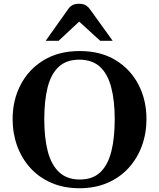

<svg xmlns="http://www.w3.org/2000/svg" viewBox="-20 -976 837 1010"><path d="M397.9 14.2Q315.4 14.2 250.2 -14.2Q185.1 -42.5 139.6 -92.5Q94.2 -142.6 70.3 -208.5Q46.4 -274.4 46.4 -349.6Q46.4 -449.7 88.9 -530.8Q131.3 -611.8 210.2 -659.7Q289.1 -707.5 399.4 -707.5Q509.3 -707.5 587.9 -659.7Q666.5 -611.8 708.5 -530.8Q750.5 -449.7 750.5 -349.6Q750.5 -274.4 726.3 -208.5Q702.1 -142.6 656.5 -92.5Q610.8 -42.5 545.7 -14.2Q480.5 14.2 397.9 14.2ZM399.9 -31.7Q467.8 -31.7 507.8 -70.1Q547.9 -108.4 565.7 -179.4Q583.5 -250.5 583.5 -348.6Q583.5 -446.8 564.9 -517.1Q546.4 -587.4 505.6 -624.8Q464.8 -662.1 397 -662.1Q329.6 -662.1 289.1 -624.8Q248.5 -587.4 230.7 -517.1Q212.9 -446.8 212.9 -348.6Q212.9 -250.5 231.4 -179.4Q250 -108.4 291.3 -70.1Q332.5 -31.7 399.9 -31.7ZM220.2 -761.2 340.8 -931.2Q348.1 -941.9 361.1 -949Q374 -956.1 396.5 -956.1Q419.4 -956.1 432.6 -947.3Q445.8 -938.5 453.6 -926.8L572.8 -761.2H507.3L396.5 -862.3L288.1 -761.2Z"/></svg>

Font: Gelasio SemiBold
Style: Regular
Weight: 600
Designer: Eben Sorkin
Foundry: Eben Sorkin
Version: Version 1.008